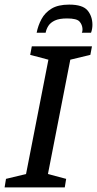

<svg xmlns="http://www.w3.org/2000/svg" viewBox="-30 -813 421 833"><path d="M-10 0 -4 -37 83 -58 180 -554 101 -575 108 -612H369L362 -575L275 -554L178 -58L257 -37L251 0ZM129 -671Q135 -702 150 -730Q165 -758 193.5 -775.5Q222 -793 270 -793Q329 -793 350 -767.5Q371 -742 371 -705Q371 -697 369.5 -688Q368 -679 365 -671H325Q327 -675 327.5 -679Q328 -683 328 -687Q327 -706 315 -719.5Q303 -733 261 -733Q227 -733 208 -724Q189 -715 180 -701Q171 -687 168 -671Z"/></svg>

Font: Manuale Medium
Style: Italic
Weight: 500
Italic angle: -11°
Version: Version 1.002